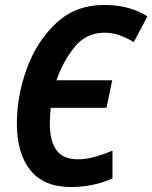

<svg xmlns="http://www.w3.org/2000/svg" viewBox="-20 -745 615 775"><path d="M434 -25V-137Q399 -122 363 -112Q327 -102 295 -102Q234 -102 207.5 -139.5Q181 -177 181 -247Q181 -277 185 -310H410L433 -421H208Q231 -491 278.5 -552Q326 -613 402 -613Q434 -613 463 -602.5Q492 -592 520 -575L575 -679Q503 -725 401 -725Q284 -725 205.5 -650.5Q127 -576 87.5 -466Q48 -356 48 -247Q48 -126 102.5 -58Q157 10 267 10Q356 10 434 -25Z"/></svg>

Font: Noto Sans UI SemiCondensed
Style: Bold Italic
Weight: 700
Width: 4
Designer: Monotype Design Team
Foundry: Monotype Imaging Inc.
Version: 1.001